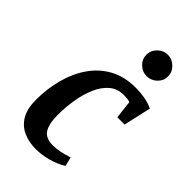

<svg xmlns="http://www.w3.org/2000/svg" viewBox="-224 -794 876 876"><g transform="rotate(45 214.0 -355.5)"><path d="M191 10Q145 10 109 -6.5Q73 -23 52.5 -58Q32 -93 32 -150Q32 -222 49.5 -287Q67 -352 102 -402.5Q137 -453 190 -482Q243 -511 315 -511Q345 -511 374 -506Q403 -501 428 -489L398 -356H351L341 -444Q331 -447 320.5 -448Q310 -449 300 -449Q259 -449 230.5 -424.5Q202 -400 184.5 -359.5Q167 -319 159 -269.5Q151 -220 151 -171Q151 -114 169 -85.5Q187 -57 235 -57Q255 -57 279 -62Q303 -67 330 -76L341 -32Q305 -10 265 0Q225 10 191 10ZM313 -583Q285 -583 264 -603Q243 -623 243 -652Q243 -680 264 -700.5Q285 -721 313 -721Q340 -721 361.5 -700.5Q383 -680 383 -651Q383 -623 362 -603Q341 -583 313 -583Z"/></g></svg>

Font: Manuale SemiBold
Style: Italic
Weight: 600
Italic angle: -11°
Designer: Eduardo Tunni / Pablo Cosgaya
Foundry: Eduardo Tunni / Pablo Cosgaya
Version: Version 1.002